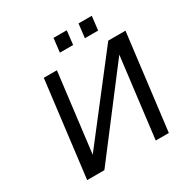

<svg xmlns="http://www.w3.org/2000/svg" viewBox="-185 -977 1093 1130"><g transform="rotate(-30 361.5 -412.0)"><path d="M202 0 618 -545 551 0H640L720 -649H603L188 -113L254 -649H165L85 0ZM411 -730 422 -824H332L321 -730ZM581 -730 592 -824H502L491 -730Z"/></g></svg>

Font: Gamestation Text
Style: Italic
Weight: 400
Designer: Jonas Hecksher
Foundry: Jonas Hecksher, Playtypeª, e-types AS
Version: Version 1.003